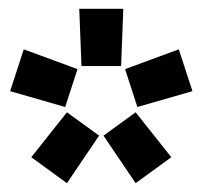

<svg xmlns="http://www.w3.org/2000/svg" viewBox="-20 -820 460 436"><path d="M255 -670H165L160 -800H260ZM128 -577 3 -613 34 -708 156 -663ZM132 -404 51 -463 132 -565 205 -512ZM292 -577 264 -663 386 -708 417 -613ZM288 -404 215 -512 288 -565 369 -463Z"/></svg>

Font: Tanohe Sans Black
Style: Regular
Weight: 900
Designer: Village Type and Design LLC & Cristiano Sobral
Foundry: Cooper Hewitt Smithsonian Design Museum
Version: Version 1.00;March 11, 2020;FontCreator 12.0.0.2522 64-bit; 